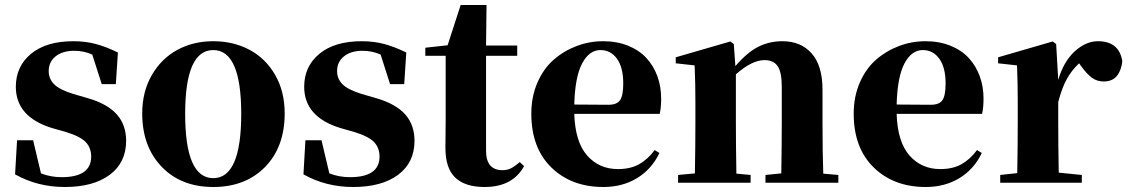

<svg xmlns="http://www.w3.org/2000/svg" viewBox="-20 -727 4487 764"><path d="M272 -353 331.1 -335.9Q408.7 -313 445.3 -271.2Q481.9 -229.5 481.9 -167Q481.9 -80.1 416.7 -31.5Q351.6 17.1 237.8 17.1Q129.4 17.1 40 -33.2L47.9 -168.9H111.8L143.1 -37.1Q181.6 -22 225.1 -22Q342.8 -22 342.8 -104Q342.8 -138.2 321.8 -160.9Q300.8 -183.6 244.1 -201.2L186 -217.8Q43 -262.2 43 -381.8Q43 -462.9 103.5 -512.9Q164.1 -563 272 -563Q319.8 -563 361.1 -552Q402.3 -541 449.2 -518.1L440.9 -392.1H384.8L347.2 -509.8Q314.5 -524.9 274.9 -524.9Q229 -524.9 201.4 -502.9Q173.8 -481 173.8 -443.8Q173.8 -413.6 195.3 -391.8Q216.8 -370.1 272 -353Z M545.9 -275.9Q545.9 -361.8 584 -428Q622.1 -494.1 685.8 -528.6Q749.5 -563 828.6 -563Q908.2 -563 972.4 -529.1Q1036.6 -495.1 1074.7 -429.2Q1112.8 -363.3 1112.8 -275.9Q1112.8 -142.1 1034.7 -62.5Q956.5 17.1 828.6 17.1Q700.7 17.1 623.3 -63.5Q545.9 -144 545.9 -275.9ZM828.6 -18.1Q939.9 -18.1 939.9 -273.9Q939.9 -527.8 828.6 -527.8Q716.8 -527.8 716.8 -273.9Q716.8 -18.1 828.6 -18.1Z M1419.4 -353 1478.5 -335.9Q1556.2 -313 1592.8 -271.2Q1629.4 -229.5 1629.4 -167Q1629.4 -80.1 1564.2 -31.5Q1499 17.1 1385.3 17.1Q1276.9 17.1 1187.5 -33.2L1195.3 -168.9H1259.3L1290.5 -37.1Q1329.1 -22 1372.6 -22Q1490.2 -22 1490.2 -104Q1490.2 -138.2 1469.2 -160.9Q1448.2 -183.6 1391.6 -201.2L1333.5 -217.8Q1190.4 -262.2 1190.4 -381.8Q1190.4 -462.9 1251 -512.9Q1311.5 -563 1419.4 -563Q1467.3 -563 1508.5 -552Q1549.8 -541 1596.7 -518.1L1588.4 -392.1H1532.2L1494.6 -509.8Q1461.9 -524.9 1422.4 -524.9Q1376.5 -524.9 1348.9 -502.9Q1321.3 -481 1321.3 -443.8Q1321.3 -413.6 1342.8 -391.8Q1364.3 -370.1 1419.4 -353Z M2048.3 -82 2065.4 -65.9Q2020 17.1 1908.2 17.1Q1830.1 17.1 1791 -20.8Q1752 -58.6 1752.4 -140.1Q1752.4 -158.7 1752.9 -193.1Q1753.4 -227.5 1753.4 -249V-504.9H1672.4V-537.1L1761.2 -546.9L1813 -707H1916L1914.1 -545.9H2038.1V-504.9H1914.1V-127Q1914.1 -49.8 1980 -49.8Q1998 -49.8 2012.9 -57.1Q2027.8 -64.5 2048.3 -82Z M2585 -129.9 2604 -118.2Q2573.2 -53.7 2515.1 -18.3Q2457 17.1 2380.9 17.1Q2253.9 17.1 2174.1 -60.5Q2094.2 -138.2 2094.2 -274.9Q2094.2 -342.8 2118.7 -398.7Q2143.1 -454.6 2183.6 -489.7Q2224.1 -524.9 2274.7 -543.9Q2325.2 -563 2379.9 -563Q2434.6 -563 2479 -545.2Q2523.4 -527.3 2552 -496.3Q2580.6 -465.3 2595.7 -424.1Q2610.8 -382.8 2610.8 -335Q2610.8 -296.9 2605 -273.9H2265.1Q2268.6 -162.6 2316.2 -108.4Q2363.8 -54.2 2439 -54.2Q2488.8 -54.2 2523.4 -73.7Q2558.1 -93.3 2585 -129.9ZM2265.1 -311 2400.9 -310.1Q2435.1 -310.1 2447.5 -328.6Q2460 -347.2 2460 -395Q2460 -458.5 2435.1 -493.2Q2410.2 -527.8 2369.1 -527.8Q2324.7 -527.8 2296.4 -474.6Q2268.1 -421.4 2265.1 -311Z M3255.9 -36.1 3315.9 -30.8V0H3025.9V-30.8L3088.9 -37.1Q3090.8 -153.3 3090.8 -237.8V-381.8Q3090.8 -439.5 3074.5 -463.6Q3058.1 -487.8 3022 -487.8Q2972.2 -487.8 2908.2 -431.2V-237.8Q2908.2 -154.3 2910.2 -36.1L2966.8 -30.8V0H2678.2V-30.8L2745.1 -37.1Q2747.1 -155.3 2747.1 -237.8V-320.8Q2747.1 -395 2744.1 -466.8L2668.9 -475.1V-499L2886.2 -562L2899.9 -551.8L2906.2 -463.9Q2953.6 -519 2997.6 -541Q3041.5 -563 3093.3 -563Q3167 -563 3210 -514.2Q3252.9 -465.3 3252.9 -370.1V-237.8Q3252.9 -123 3255.9 -36.1Z M3867.7 -129.9 3886.7 -118.2Q3856 -53.7 3797.9 -18.3Q3739.7 17.1 3663.6 17.1Q3536.6 17.1 3456.8 -60.5Q3377 -138.2 3377 -274.9Q3377 -342.8 3401.4 -398.7Q3425.8 -454.6 3466.3 -489.7Q3506.8 -524.9 3557.4 -543.9Q3607.9 -563 3662.6 -563Q3717.3 -563 3761.7 -545.2Q3806.2 -527.3 3834.7 -496.3Q3863.3 -465.3 3878.4 -424.1Q3893.6 -382.8 3893.6 -335Q3893.6 -296.9 3887.7 -273.9H3547.9Q3551.3 -162.6 3598.9 -108.4Q3646.5 -54.2 3721.7 -54.2Q3771.5 -54.2 3806.2 -73.7Q3840.8 -93.3 3867.7 -129.9ZM3547.9 -311 3683.6 -310.1Q3717.8 -310.1 3730.2 -328.6Q3742.7 -347.2 3742.7 -395Q3742.7 -458.5 3717.8 -493.2Q3692.9 -527.8 3651.9 -527.8Q3607.4 -527.8 3579.1 -474.6Q3550.8 -421.4 3547.9 -311Z M4182.6 -551.8 4190.9 -409.2Q4212.4 -482.4 4256.6 -522.7Q4300.8 -563 4348.6 -563Q4433.1 -563 4445.8 -483.9Q4442.4 -447.8 4424.6 -425.3Q4406.7 -402.8 4371.6 -402.8Q4345.2 -402.8 4325.2 -417.5Q4305.2 -432.1 4282.7 -462.9L4273.9 -475.1Q4243.7 -446.8 4224.4 -411.4Q4205.1 -376 4190.9 -320.8V-237.8Q4190.9 -158.2 4192.9 -40L4284.7 -30.8V0H3960V-30.8L4027.8 -38.1Q4029.8 -154.3 4029.8 -237.8V-320.8Q4029.8 -395 4026.9 -466.8L3951.7 -475.1V-499L4168.9 -562Z"/></svg>

Font: Noto Serif JP Black
Style: Regular
Weight: 900
Designer: Ryoko NISHIZUKA  (kana & ideographs); Frank Grießhammer (Latin, Greek & Cyrillic); Wenlong ZHANG  (bopomofo); Sandoll Co
Foundry: Adobe Systems Incorporated
Version: Version 1.001;PS 1.001;hotconv 16.6.54;makeotf.lib2.5.65590